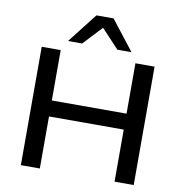

<svg xmlns="http://www.w3.org/2000/svg" viewBox="-98 -1034 1071 1126"><g transform="rotate(10 437.0 -471.0)"><path d="M101 0V-705H214V-405H659V-705H773V0H659V-310H214V0ZM247 -765 385 -942H487L625 -765H541L436 -877L331 -765Z"/></g></svg>

Font: Nunito Sans 10pt SemiExpanded SemiBold
Style: Regular
Weight: 600
Width: 6
Designer: Vernon Adams
Foundry: Vernon Adams
Version: Version 3.101;gftools[0.9.27]